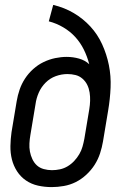

<svg xmlns="http://www.w3.org/2000/svg" viewBox="-20 -755 515 783"><path d="M191 8Q162 8 135 2Q108 -4 86 -19Q64 -34 49.5 -56.5Q35 -79 28.5 -105Q22 -131 22.5 -159.5Q23 -188 27 -216L48 -342Q52 -366 60 -389.5Q68 -413 82 -434.5Q96 -456 115.5 -473.5Q135 -491 158 -502Q181 -513 205 -518Q229 -523 252 -523Q278 -523 302.5 -516Q327 -509 344 -493Q336 -524 322 -552.5Q308 -581 287 -604Q266 -627 238 -643.5Q210 -660 179 -668L197 -735Q243 -724 281 -701.5Q319 -679 348.5 -647Q378 -615 396.5 -574.5Q415 -534 424 -489.5Q433 -445 431 -398Q429 -351 421 -304L400 -178Q396 -154 388 -129.5Q380 -105 366 -83Q352 -61 332 -42.5Q312 -24 289 -12.5Q266 -1 240.5 3.5Q215 8 191 8ZM192 -61Q208 -61 224.5 -64.5Q241 -68 256 -77Q271 -86 283 -99Q295 -112 303.5 -126.5Q312 -141 316.5 -157Q321 -173 324 -189L344 -309Q347 -327 347.5 -344Q348 -361 345.5 -377.5Q343 -394 336 -408.5Q329 -423 316.5 -434Q304 -445 288 -449Q272 -453 255 -453Q231 -453 207.5 -444.5Q184 -436 166 -418Q148 -400 138 -377Q128 -354 125 -331L104 -205Q101 -188 100 -170.5Q99 -153 102 -137Q105 -121 112 -106Q119 -91 130.5 -80.5Q142 -70 158.5 -65.5Q175 -61 192 -61Z"/></svg>

Font: Iosevka QP
Style: Italic
Weight: 400
Italic angle: -9°
Designer: Belleve Invis
Foundry: Belleve Invis
Version: Version 20.0.0; ttfautohint (v1.8.4)